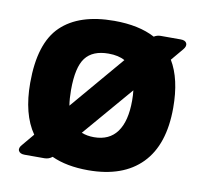

<svg xmlns="http://www.w3.org/2000/svg" viewBox="-65 -594 732 681"><g transform="rotate(10 300.5 -254.0)"><path d="M294 15Q216 15 162 -10Q150 0 134 0H63Q46 0 41 -10Q36 -20 48 -33L84 -76Q38 -142 38 -255Q38 -398 103 -460.5Q168 -523 294 -523Q383 -523 441 -492Q452 -499 465 -499H537Q554 -499 558.5 -489Q563 -479 552 -466L515 -422Q553 -359 553 -255Q553 -122 486 -53.5Q419 15 294 15ZM185 -255Q185 -224 189 -199L353 -392Q330 -405 294 -405Q237 -405 211 -371Q185 -337 185 -255ZM294 -104Q349 -104 377 -142.5Q405 -181 405 -255Q405 -275 403 -292L249 -112Q269 -104 294 -104Z"/></g></svg>

Font: Pitagon Sans
Style: Bold
Weight: 700
Designer: Travis Tran
Foundry: Pitagon
Version: Version 1.001; ttfautohint (v1.8.4.7-5d5b);gftools[0.9.26]